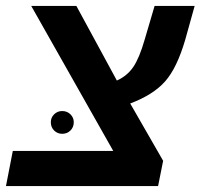

<svg xmlns="http://www.w3.org/2000/svg" viewBox="-26 -626 675 646"><path d="M505.9 0H-5.9L17.1 -118.2H355L79.1 -606H231L367.2 -355Q401.9 -370.6 422.4 -400.6Q442.9 -430.7 460.9 -493.2L494.1 -606H628.9L597.2 -492.2Q569.3 -397 529.5 -352.1Q489.7 -307.1 412.1 -277.8L522.9 -85ZM145 -214.8Q145 -230.5 156.2 -241.5Q167.5 -252.4 183.1 -252.4Q199.7 -252.4 210.9 -241.5Q222.2 -230.5 222.2 -214.8Q222.2 -197.8 210.9 -186.8Q199.7 -175.8 183.1 -175.8Q167.5 -175.8 156.2 -186.8Q145 -197.8 145 -214.8Z"/></svg>

Font: Liberation Sans
Style: Bold Italic
Weight: 700
Italic angle: -12°
Designer: Steve Matteson
Foundry: Ascender Corporation
Version: Version 2.1.5